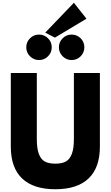

<svg xmlns="http://www.w3.org/2000/svg" viewBox="-20 -1353 802 1388"><path d="M307.1 -1117.2 514.2 -1333 605 -1217.8 377 -1081.1ZM197 -946Q169.9 -973.1 169.9 -1011.2Q169.9 -1049.3 197 -1076.2Q224.1 -1103 262.2 -1103Q300.3 -1103 327.1 -1076.2Q354 -1049.3 354 -1011.2Q354 -973.1 327.1 -946Q300.3 -918.9 262.2 -918.9Q224.1 -918.9 197 -946ZM432.9 -946Q405.8 -973.1 405.8 -1011.2Q405.8 -1049.3 432.9 -1076.2Q460 -1103 498 -1103Q536.1 -1103 563 -1076.2Q589.8 -1049.3 589.8 -1011.2Q589.8 -973.1 563 -946Q536.1 -918.9 498 -918.9Q460 -918.9 432.9 -946ZM58.1 -293V-825.2H246.1V-348.1Q246.1 -279.8 260.7 -240.5Q275.4 -201.2 303.7 -185.5Q332 -169.9 379.9 -169.9Q427.7 -169.9 456.1 -185.5Q484.4 -201.2 499.3 -240.5Q514.2 -279.8 514.2 -348.1V-825.2H702.1V-293Q702.1 -140.6 620.1 -62.7Q538.1 15.1 379.9 15.1Q221.7 15.1 139.9 -62.7Q58.1 -140.6 58.1 -293Z"/></svg>

Font: Hussar Preview
Style: Bold
Weight: 700
Foundry: Cannot Into Space Fonts, PlusOne Fonts
Version: Version 2.29RC2 "Millennial"